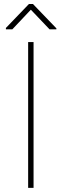

<svg xmlns="http://www.w3.org/2000/svg" viewBox="-20 -916 301 936"><path d="M117.2 -710.9V0H143.6V-710.9ZM121.1 -896.5 8.8 -779.8V-772.9H40L130.4 -868.7L221.7 -772.9H254.9V-777.8L140.6 -896.5Z"/></svg>

Font: Vazirmatn Thin
Style: Regular
Weight: 100
Designer: Saber Rastikerdar
Foundry: Saber Rastikerdar
Version: Version 33.003